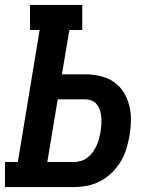

<svg xmlns="http://www.w3.org/2000/svg" viewBox="-24 -755 644 775"><path d="M-4 0V-101H48L136 -634H97V-735H308V-634H256L226 -455H320Q351 -455 381 -448Q411 -441 435 -424.5Q459 -408 474.5 -383.5Q490 -359 497.5 -330Q505 -301 504.5 -269.5Q504 -238 499 -208Q494 -181 486 -154Q478 -127 463 -102.5Q448 -78 427 -57.5Q406 -37 380 -23.5Q354 -10 327 -5Q300 0 273 0ZM167 -101H273Q287 -101 301.5 -105Q316 -109 328.5 -118.5Q341 -128 350 -140.5Q359 -153 365.5 -166.5Q372 -180 375.5 -194.5Q379 -209 382 -223Q384 -237 385 -251.5Q386 -266 385 -280.5Q384 -295 380 -308Q376 -321 368 -332Q360 -343 347 -348.5Q334 -354 320 -354H209Z"/></svg>

Font: Iosevka Curly Slab Extended
Style: Bold Italic
Weight: 700
Width: 7
Italic angle: -9°
Monospace: yes
Designer: Belleve Invis
Foundry: Belleve Invis
Version: Version 11.0.0; ttfautohint (v1.8.3)